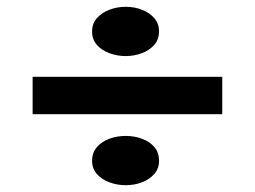

<svg xmlns="http://www.w3.org/2000/svg" viewBox="-20 -546 749 565"><path d="M76 -210V-320H634V-210ZM350 -1Q325 -1 302 -9.5Q279 -18 265 -34Q251 -50 251 -73Q251 -97 265.5 -113.5Q280 -130 302.5 -138Q325 -146 350 -146Q376 -146 398.5 -137.5Q421 -129 434.5 -113Q448 -97 448 -73Q448 -50 434 -34Q420 -18 397.5 -9.5Q375 -1 350 -1ZM350 -381Q325 -381 302 -389.5Q279 -398 265 -414Q251 -430 251 -453Q251 -477 265.5 -493Q280 -509 302.5 -517.5Q325 -526 350 -526Q376 -526 398.5 -517Q421 -508 434.5 -492Q448 -476 448 -454Q448 -430 434 -414Q420 -398 397.5 -389.5Q375 -381 350 -381Z"/></svg>

Font: Lexend Exa Medium
Style: Regular
Weight: 500
Designer: Bonnie Shaver-Troup, Thomas Jockin
Foundry: Lexend
Version: Version 1.007